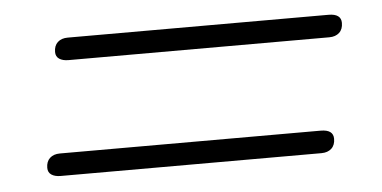

<svg xmlns="http://www.w3.org/2000/svg" viewBox="-31 -453 662 333"><g transform="rotate(-5 300.0 -287.0)"><path d="M94 -367Q84 -367 78 -371Q72 -375 72 -383Q72 -394 78.5 -400Q85 -406 96 -406H550Q561 -406 566.5 -402Q572 -398 572 -390Q572 -379 565.5 -373Q559 -367 548 -367ZM63 -168Q53 -168 47 -172Q41 -176 41 -184Q41 -195 47.5 -201Q54 -207 65 -207H519Q530 -207 535.5 -203Q541 -199 541 -191Q541 -180 534.5 -174Q528 -168 517 -168Z"/></g></svg>

Font: Nunito ExtraLight ExtraLight
Style: Italic
Weight: 250
Italic angle: -9°
Version: Version 3.602